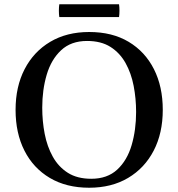

<svg xmlns="http://www.w3.org/2000/svg" viewBox="-20 -865 836 900"><path d="M178 -360Q178 -297 189.5 -237.5Q201 -178 227.5 -130.5Q254 -83 298 -55Q342 -27 408 -27L398 15Q291 15 213.5 -31Q136 -77 94.5 -159Q53 -241 53 -350Q53 -459 95.5 -541Q138 -623 215.5 -669Q293 -715 398 -715L388 -673Q313 -673 266.5 -629.5Q220 -586 199 -515Q178 -444 178 -360ZM618 -340Q618 -403 606.5 -462.5Q595 -522 568.5 -569.5Q542 -617 498 -645Q454 -673 388 -673L398 -715Q506 -715 583 -669Q660 -623 701.5 -541Q743 -459 743 -350Q743 -241 700.5 -159Q658 -77 580.5 -31Q503 15 398 15L408 -27Q483 -27 529.5 -70Q576 -113 597 -184.5Q618 -256 618 -340ZM538 -785H258Q256 -798 256 -815Q256 -832 258 -845H538Q540 -832 540 -815Q540 -798 538 -785Z"/></svg>

Font: Poltawski Nowy
Style: Regular
Weight: 400
Designer: Adam Pótawski, Mateusz Machalski, Borys Kosmynka, Ania Wieluska
Foundry: Capitalics.wtf
Version: Version 1.001;gftools[0.9.25]